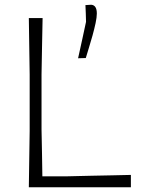

<svg xmlns="http://www.w3.org/2000/svg" viewBox="-20 -789 608 809"><path d="M101.5 0Q102.5 -60 103.2 -115.8Q104 -171.5 105 -237V-475Q104 -541 103.2 -596.8Q102.5 -652.5 101.5 -713H159.5Q158.5 -652.5 157.2 -596.8Q156 -541 155 -475V-243.5Q156 -189 157 -141.8Q158 -94.5 158.5 -46H259.5Q319.5 -47.5 365.5 -48.5Q411.5 -49.5 451 -50.2Q490.5 -51 531.5 -52V0ZM309 -543.5Q317.5 -582 327 -625.2Q336.5 -668.5 342.5 -697Q342 -715 341.5 -732.5Q341 -750 340 -767.5L364 -769Q388 -767.5 388 -732Q388 -716.5 382.8 -691.8Q377.5 -667 369.8 -639.2Q362 -611.5 354.2 -586.2Q346.5 -561 341.5 -544.5Z"/></svg>

Font: Commissioner Loud ExtraLight
Style: Regular
Weight: 200
Designer: Kostas Bartsokas
Foundry: Kostas Bartsokas
Version: Version 1.000; ttfautohint (v1.8.3)